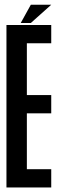

<svg xmlns="http://www.w3.org/2000/svg" viewBox="-20 -808 248 827"><path d="M7.8 -0.5V-700.2H200.7V-621.6H95.7V-398.4H200.7V-319.8H95.7V-79.1H200.7V-0.5ZM112.8 -709H69.3L112.8 -787.6H200.7Z"/></svg>

Font: Silence
Style: Regular
Weight: 400
Designer: Lilo Joris
Foundry: Lilo Joris
Version: Version 1.035;Fontself Maker 3.5.7